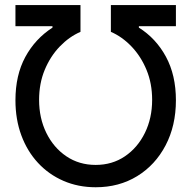

<svg xmlns="http://www.w3.org/2000/svg" viewBox="-20 -748 774 777"><path d="M42.5 -342.3Q42.5 -443.8 82.5 -517.6Q122.6 -591.3 192.4 -636.2V-642.1H42.5V-727.5H305.7V-619.1Q260.3 -599.6 221.9 -559.8Q183.6 -520 160.9 -465.1Q138.2 -410.2 138.2 -343.8Q138.2 -270 167.5 -210.2Q196.8 -150.4 248.5 -115.5Q300.3 -80.6 367.2 -80.6Q434.1 -80.6 485.6 -115.5Q537.1 -150.4 566.4 -210.2Q595.7 -270 595.7 -343.8Q595.7 -410.2 573 -465.1Q550.3 -520 512.2 -559.8Q474.1 -599.6 428.7 -619.1V-727.5H691.9V-642.1H542V-636.2Q611.3 -592.8 651.6 -518.3Q691.9 -443.8 691.9 -342.3Q691.9 -239.3 650.1 -159.7Q608.4 -80.1 535.2 -35.2Q461.9 9.8 367.2 9.8Q296.4 9.8 236.8 -16.1Q177.2 -42 133.8 -88.9Q90.3 -135.7 66.4 -200.2Q42.5 -264.6 42.5 -342.3Z"/></svg>

Font: Inter Cardless Display
Style: Regular
Weight: 400
Designer: Rasmus Andersson
Foundry: rsms
Version: Version 4.001;git-9221beed3